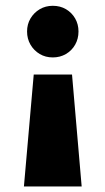

<svg xmlns="http://www.w3.org/2000/svg" viewBox="-20 -467 373 679"><path d="M64.6 192.4 99.3 -203.5H234.7L268.8 192.4ZM166.7 -263.9Q141 -263.9 120.5 -276Q100 -288.2 87.8 -309Q75.7 -329.9 75.7 -355.6Q75.7 -381.2 87.8 -401.7Q100 -422.2 120.5 -434.4Q141 -446.5 166.7 -446.5Q193.1 -446.5 213.5 -434.4Q234 -422.2 245.8 -401.7Q257.6 -381.2 257.6 -355.6Q257.6 -329.9 245.8 -309Q234 -288.2 213.2 -276Q192.4 -263.9 166.7 -263.9Z"/></svg>

Font: Afacad Flux Black
Style: Regular
Weight: 900
Designer: Kristian Moeller
Foundry: Dicotype
Version: Version 1.100